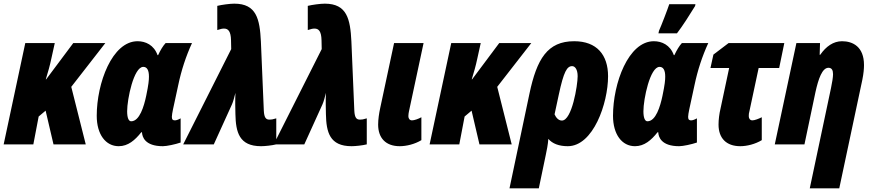

<svg xmlns="http://www.w3.org/2000/svg" viewBox="-33 -788 4754 1048"><path d="M-13 0H149L178 -152L216 -184L259 0H435L356 -314L542 -553H367L219 -355H217C229 -394 239 -429 247 -467L266 -553H105Z M615 10C666 10 704 -23 738 -66H742C743 -41 758 10 856 10C877 10 924 0 953 -10V-142C939 -134 928 -131 922 -131C912 -131 905 -134 905 -150C905 -158 908 -176 911 -190L940 -324C957 -405 982 -481 1015 -553H871C857 -538 843 -515 830 -487H827C807 -543 761 -563 718 -563C579 -563 495 -334 495 -156C495 -54 544 10 615 10ZM683 -126C669 -126 661 -145 661 -181C661 -247 697 -423 749 -423C769 -423 780 -406 780 -370C780 -351 778 -327 765 -265C753 -208 729 -126 683 -126Z M1392 10C1413 10 1451 6 1475 0V-142C1456 -136 1448 -135 1438 -135C1419 -135 1409 -145 1407 -184L1391 -562C1385 -684 1367 -768 1246 -768C1222 -768 1177 -762 1153 -756V-624C1172 -630 1179 -632 1190 -632C1212 -632 1227 -618 1228 -568L1229 -520L967 0H1134L1233 -218C1240 -233 1247 -261 1252 -281C1251 -260 1251 -238 1251 -218L1252 -165C1254 -67 1272 10 1392 10Z M1886 10C1907 10 1945 6 1969 0V-142C1950 -136 1942 -135 1932 -135C1913 -135 1903 -145 1901 -184L1885 -562C1879 -684 1861 -768 1740 -768C1716 -768 1671 -762 1647 -756V-624C1666 -630 1673 -632 1684 -632C1706 -632 1721 -618 1722 -568L1723 -520L1461 0H1628L1727 -218C1734 -233 1741 -261 1746 -281C1745 -260 1745 -238 1745 -218L1746 -165C1748 -67 1766 10 1886 10Z M2149 10C2185 10 2231 -1 2267 -23V-148C2251 -139 2228 -131 2216 -131C2203 -131 2196 -141 2196 -154C2196 -165 2198 -172 2199 -179L2279 -553H2118L2042 -197C2036 -169 2031 -136 2031 -108C2031 -34 2073 10 2149 10Z M2312 0H2474L2503 -152L2541 -184L2584 0H2760L2681 -314L2867 -553H2692L2544 -355H2542C2554 -394 2564 -429 2572 -467L2591 -553H2430Z M2748 240H2908L2946 58C2951 35 2958 0 2960 -30C2982 -4 3018 10 3066 10C3205 10 3286 -224 3286 -372C3286 -488 3225 -563 3101 -563C2955 -563 2897 -466 2857 -277ZM3034 -130C3014 -130 3001 -148 2994 -164L3017 -271C3044 -398 3062 -427 3090 -427C3105 -427 3120 -410 3120 -372C3120 -323 3089 -130 3034 -130Z M3561 -606H3662C3691 -643 3736 -714 3761 -755L3763 -765H3620C3612 -740 3576 -646 3564 -620ZM3433 10C3484 10 3522 -23 3556 -66H3560C3561 -41 3576 10 3674 10C3695 10 3742 0 3771 -10V-142C3757 -134 3746 -131 3740 -131C3730 -131 3723 -134 3723 -150C3723 -158 3726 -176 3729 -190L3758 -324C3775 -405 3800 -481 3833 -553H3689C3675 -538 3661 -515 3648 -487H3645C3625 -543 3579 -563 3536 -563C3397 -563 3313 -334 3313 -156C3313 -54 3362 10 3433 10ZM3501 -126C3487 -126 3479 -145 3479 -181C3479 -247 3515 -423 3567 -423C3587 -423 3598 -406 3598 -370C3598 -351 3596 -327 3583 -265C3571 -208 3547 -126 3501 -126Z M4008 10C4043 10 4089 -1 4125 -23V-148C4109 -140 4086 -131 4074 -131C4061 -131 4054 -141 4054 -154C4054 -165 4055 -172 4057 -178L4108 -417H4220L4248 -553H3944L3861 -490L3845 -417H3947L3900 -196C3893 -167 3889 -135 3889 -108C3889 -34 3931 10 4008 10Z M4387 240H4548L4674 -353C4681 -388 4683 -413 4683 -433C4683 -533 4622 -563 4563 -563C4516 -563 4476 -535 4444 -489H4441L4443 -553H4314L4196 0H4358L4418 -285C4434 -358 4455 -418 4489 -418C4507 -418 4514 -405 4514 -383C4514 -366 4509 -337 4503 -308Z"/></svg>

Font: Noto Sans UI Condensed Black
Style: Italic
Weight: 900
Width: 3
Italic angle: -192°
Designer: Monotype Design Team
Foundry: Monotype Imaging Inc.
Version: Version 1.901